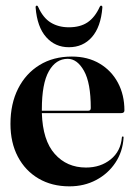

<svg xmlns="http://www.w3.org/2000/svg" viewBox="-20 -649 477 679"><path d="M420 -258.5Q420 -249 408.5 -249H128Q131 -152.5 173.8 -104.5Q216.5 -56.5 284 -56.5Q335.5 -56.5 371.2 -85.2Q407 -114 411 -163Q411.5 -166.5 414 -166.5Q417.5 -166.5 417 -162Q414 -112.5 388.2 -73.8Q362.5 -35 320.2 -12.5Q278 10 225.5 10Q163.5 10 116.5 -17.5Q69.5 -45 43.2 -94.8Q17 -144.5 17 -211Q17 -282 44 -335.5Q71 -389 119.8 -419Q168.5 -449 234 -449Q290.5 -449 332.2 -424.2Q374 -399.5 397 -356.5Q420 -313.5 420 -258.5ZM128 -262.5Q128 -260 128 -257.5H292.5Q301 -257.5 301 -267Q301 -356 277 -398.5Q253 -441 219.5 -441Q177.5 -441 152.8 -397.2Q128 -353.5 128 -262.5ZM223.5 -552.5Q264 -552.5 290 -570.2Q316 -588 332.5 -624.5Q334.5 -629 337.5 -629Q342.5 -629 342 -622Q336.5 -553.5 305 -517.8Q273.5 -482 223.5 -482Q175 -482 143.2 -517.8Q111.5 -553.5 106 -622Q105.5 -629 110 -629Q113.5 -629 115 -624.5Q132.5 -585.5 159.8 -569Q187 -552.5 223.5 -552.5Z"/></svg>

Font: Fraunces 144pt S000 SemiBold
Style: Regular
Weight: 600
Version: Version 1.000; ttfautohint (v1.8.3)